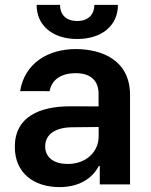

<svg xmlns="http://www.w3.org/2000/svg" viewBox="-20 -753 615 784"><path d="M223 11C308.6 11 359.7 -29.1 383.2 -74.9H387.4V0H511V-365.1C511 -509.2 393.5 -552.6 289.4 -552.6C174.7 -552.6 80.3 -493.6 62.1 -381L182.5 -380.7C191.1 -426.5 227.3 -454.2 290.1 -454.2C349.8 -454.2 382.5 -423.7 382.5 -370V-318.5L268.1 -318.9C141 -319.2 40.5 -275.9 40.5 -153.1C40.5 -45.8 119 11 223 11ZM129.6 -733C129.3 -649.9 193.5 -593.8 295.1 -593.8C397.4 -593.8 461.6 -649.9 461.6 -733H365.4C365.1 -698.2 345.2 -667.3 295.1 -667.3C244.3 -667.3 225.1 -698.9 225.1 -733ZM164.4 -155.2C164.4 -204.5 206.7 -232.6 273.4 -233.3L382.8 -234.4V-195.7C382.8 -134.9 333.8 -83.5 256.4 -83.5C202.8 -83.5 164.4 -108 164.4 -155.2Z"/></svg>

Font: Margiela Sans Semi Bold
Style: Regular
Weight: 600
Designer: Stefan Endress, Andreas Faust
Version: Version 1.100;FEAKit 1.0